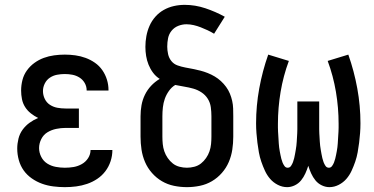

<svg xmlns="http://www.w3.org/2000/svg" viewBox="-20 -763 1540 791"><path d="M247 8Q224 8 200 5Q176 2 153.5 -6Q131 -14 111 -28Q91 -42 77.5 -61Q64 -80 57.5 -103.5Q51 -127 51 -151Q51 -171 56 -191.5Q61 -212 73 -228.5Q85 -245 101.5 -257Q118 -269 137 -277Q121 -285 107 -296Q93 -307 83.5 -322Q74 -337 70.5 -354.5Q67 -372 67 -390Q67 -412 72.5 -433.5Q78 -455 91 -473Q104 -491 122 -504Q140 -517 160.5 -524.5Q181 -532 203 -535Q225 -538 247 -538Q269 -538 290.5 -535Q312 -532 332.5 -524.5Q353 -517 371 -504.5Q389 -492 401.5 -474Q414 -456 420.5 -435Q427 -414 427 -392Q427 -392 427 -391.5Q427 -391 427 -390H337Q337 -390 337 -390.5Q337 -391 337 -391Q337 -407 329 -421Q321 -435 307.5 -443.5Q294 -452 278.5 -455Q263 -458 247 -458Q231 -458 215 -455Q199 -452 185.5 -443Q172 -434 164.5 -419Q157 -404 157 -388Q157 -371 164.5 -355.5Q172 -340 186 -331Q200 -322 216.5 -319Q233 -316 250 -316H305V-236H250Q231 -236 211.5 -232Q192 -228 175.5 -218Q159 -208 150 -190Q141 -172 141 -153Q141 -153 141 -153Q141 -153 141 -153Q141 -134 150 -116.5Q159 -99 175 -89Q191 -79 210 -75.5Q229 -72 247 -72Q266 -72 283.5 -75Q301 -78 317 -87Q333 -96 343 -111.5Q353 -127 353 -145Q353 -145 353 -145Q353 -145 353 -145H443Q443 -145 443 -145Q443 -145 443 -145Q443 -121 435.5 -98.5Q428 -76 414 -57.5Q400 -39 380.5 -26Q361 -13 339 -5.5Q317 2 294 5Q271 8 247 8Z M750 8Q723 8 696.5 2.5Q670 -3 647 -16.5Q624 -30 606 -50.5Q588 -71 577.5 -95.5Q567 -120 563 -146.5Q559 -173 559 -200V-284Q559 -307 563 -329.5Q567 -352 577 -372.5Q587 -393 602.5 -409.5Q618 -426 638 -438Q622 -448 610.5 -463.5Q599 -479 592 -496.5Q585 -514 582 -532.5Q579 -551 579 -570Q579 -592 583 -614Q587 -636 596 -656.5Q605 -677 620 -694Q635 -711 654.5 -722Q674 -733 696 -738Q718 -743 741 -743Q784 -743 826 -729Q868 -715 906 -694L862 -624Q849 -632 835 -638.5Q821 -645 807 -650.5Q793 -656 778 -659.5Q763 -663 748 -663Q731 -663 714.5 -656.5Q698 -650 687 -636.5Q676 -623 672.5 -606Q669 -589 669 -571Q669 -556 672.5 -540Q676 -524 686 -511.5Q696 -499 711.5 -493.5Q727 -488 743 -485Q759 -482 774.5 -479Q790 -476 805.5 -472Q821 -468 836 -462Q851 -456 864.5 -448Q878 -440 890 -429Q902 -418 911.5 -405Q921 -392 927 -377.5Q933 -363 936.5 -347.5Q940 -332 940.5 -316Q941 -300 941 -284V-200Q941 -173 937 -146.5Q933 -120 922.5 -95.5Q912 -71 894 -50.5Q876 -30 853 -16.5Q830 -3 803.5 2.5Q777 8 750 8ZM750 -72Q765 -72 780.5 -76Q796 -80 808 -89.5Q820 -99 829 -112Q838 -125 843 -139.5Q848 -154 849.5 -169.5Q851 -185 851 -200V-284Q851 -302 848.5 -321Q846 -340 836 -356Q826 -372 810 -382.5Q794 -393 776 -398Q758 -403 739.5 -406Q721 -409 702 -413Q687 -404 676 -388.5Q665 -373 659 -356Q653 -339 651 -320.5Q649 -302 649 -284V-200Q649 -185 650.5 -169.5Q652 -154 657 -139.5Q662 -125 671 -112Q680 -99 692 -89.5Q704 -80 719.5 -76Q735 -72 750 -72Z M1163 8Q1143 8 1124.5 -1.5Q1106 -11 1093 -26Q1080 -41 1071.5 -59.5Q1063 -78 1056.5 -97Q1050 -116 1046.5 -135.5Q1043 -155 1040.5 -175Q1038 -195 1036.5 -215Q1035 -235 1035 -255Q1035 -327 1048 -398.5Q1061 -470 1085 -538L1170 -512Q1147 -450 1136 -384.5Q1125 -319 1125 -253Q1125 -245 1125 -237Q1125 -229 1125.5 -221Q1126 -213 1126.5 -205Q1127 -197 1127.5 -188.5Q1128 -180 1128.5 -172Q1129 -164 1130 -156Q1131 -148 1132.5 -140Q1134 -132 1135.5 -124.5Q1137 -117 1139 -109Q1141 -101 1144 -93.5Q1147 -86 1152 -79Q1157 -72 1165 -72Q1174 -72 1179 -79.5Q1184 -87 1187 -95Q1190 -103 1192 -111.5Q1194 -120 1195.5 -128.5Q1197 -137 1198.5 -145.5Q1200 -154 1201 -162.5Q1202 -171 1202.5 -179.5Q1203 -188 1203.5 -196.5Q1204 -205 1204.5 -213.5Q1205 -222 1205 -230.5Q1205 -239 1205 -247.5Q1205 -256 1205 -265V-345H1295V-265Q1295 -256 1295 -247.5Q1295 -239 1295 -230.5Q1295 -222 1295.5 -213.5Q1296 -205 1296.5 -196.5Q1297 -188 1297.5 -179.5Q1298 -171 1299 -162.5Q1300 -154 1301.5 -145.5Q1303 -137 1304.5 -128.5Q1306 -120 1308 -111.5Q1310 -103 1313 -95Q1316 -87 1321 -79.5Q1326 -72 1335 -72Q1343 -72 1348 -79Q1353 -86 1356 -93.5Q1359 -101 1361 -109Q1363 -117 1364.5 -124.5Q1366 -132 1367.5 -140Q1369 -148 1370 -156Q1371 -164 1371.5 -172Q1372 -180 1372.5 -188.5Q1373 -197 1373.5 -205Q1374 -213 1374.5 -221Q1375 -229 1375 -237Q1375 -245 1375 -253Q1375 -319 1364 -384.5Q1353 -450 1330 -512L1415 -538Q1439 -470 1452 -398.5Q1465 -327 1465 -255Q1465 -235 1463.5 -215Q1462 -195 1459.5 -175Q1457 -155 1453.5 -135.5Q1450 -116 1443.5 -97Q1437 -78 1428.5 -59.5Q1420 -41 1407 -26Q1394 -11 1375.5 -1.5Q1357 8 1337 8Q1321 8 1305.5 0.5Q1290 -7 1279.5 -20Q1269 -33 1262 -48.5Q1255 -64 1250 -80Q1245 -64 1238 -48.5Q1231 -33 1220.5 -20Q1210 -7 1194.5 0.5Q1179 8 1163 8Z"/></svg>

Font: Iosevka Slab Medium
Style: Regular
Weight: 500
Monospace: yes
Designer: Belleve Invis
Foundry: Belleve Invis
Version: Version 11.1.1; ttfautohint (v1.8.3)